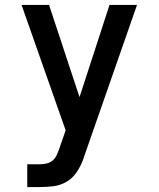

<svg xmlns="http://www.w3.org/2000/svg" viewBox="-20 -540 640 775"><path d="M90 215V123H142Q156 123 170 119.5Q184 116 194.5 106Q205 96 210.5 82.5Q216 69 221 56V55Q221 55 221 55Q221 55 221 55L245 -14L67 -520H178L301 -148L422 -520H533L322 85Q320 91 318 96.5Q316 102 314 108Q304 134 288 157Q272 180 248 194Q224 208 196.5 211.5Q169 215 142 215Z"/></svg>

Font: Zed Mono Semibold Extended
Style: Regular
Weight: 600
Width: 7
Monospace: yes
Designer: Belleve Invis
Foundry: Belleve Invis
Version: Version 1.0.0; ttfautohint (v1.8.4)